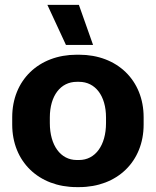

<svg xmlns="http://www.w3.org/2000/svg" viewBox="-20 -755 639 786"><path d="M250 -571H361L303 -735H174ZM294 11H304C460 11 568 -94 568 -245V-275C568 -426 460 -531 304 -531H294C138 -531 30 -426 30 -275V-245C30 -94 138 11 294 11ZM294 -100C228 -100 184 -160 184 -251V-274C184 -363 228 -420 294 -420H304C370 -420 414 -363 414 -274V-251C414 -160 370 -100 304 -100Z"/></svg>

Font: Fixel Text Bold
Style: Bold
Weight: 700
Width: 4
Designer: AlfaBravo + MacPaw
Foundry: Kyrylo Tkachov, Marchela Mozhyna, Serhii Makarenko, Maria Weinstein, Zakhar Kryvoshyya
Version: Version 1.211